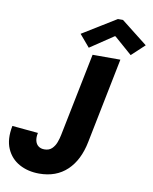

<svg xmlns="http://www.w3.org/2000/svg" viewBox="-102 -1023 884 1106"><g transform="rotate(10 340.0 -470.0)"><path d="M204.1 7.8Q138.2 7.8 87.4 -20Q36.6 -47.9 12.9 -102.3Q-10.7 -156.7 4.9 -235.8L156.7 -221.7Q150.9 -194.8 155.8 -175.3Q160.6 -155.8 174.6 -145.3Q188.5 -134.8 209.5 -134.8Q236.8 -134.8 253.2 -150.6Q269.5 -166.5 278.1 -189.5Q286.6 -212.4 290.5 -232.9L388.7 -719.7H551.3L451.2 -220.7Q429.7 -111.8 366.5 -52Q303.2 7.8 204.1 7.8ZM359.9 -755.9 299.8 -826.7 496.6 -947.8H526.4L680.7 -826.7L605 -755.9L500.5 -847.2H496.1Z"/></g></svg>

Font: Reddit Sans ExtraBold
Style: Italic
Weight: 800
Italic angle: -11.25°
Designer: Stephen Hutchings
Version: Version 1.013